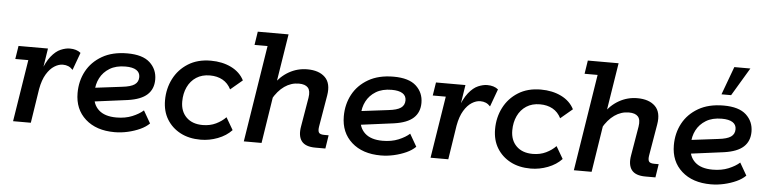

<svg xmlns="http://www.w3.org/2000/svg" viewBox="-41 -809 4042 1013"><g transform="rotate(5 1979.5 -302.5)"><path d="M47 0 99 -328H30L41 -398H197L175 -257L168 -266Q189 -325 213.5 -355.5Q238 -386 264 -397Q290 -408 312 -408Q348 -408 370 -390L336 -297Q325 -309 312 -314.5Q299 -320 283 -320Q261 -320 238 -305.5Q215 -291 196.5 -260.5Q178 -230 169 -181L141 0Z M585 11Q488 11 430.5 -40.5Q373 -92 373 -178Q373 -242 401 -294Q429 -346 483.5 -377.5Q538 -409 617 -409Q698 -409 736.5 -373.5Q775 -338 775 -284Q775 -234 742.5 -204Q710 -174 640 -164L426 -136V-209L604 -231Q650 -236 670 -250Q690 -264 690 -290Q690 -314 670.5 -326.5Q651 -339 613 -339Q563 -339 529.5 -318.5Q496 -298 479 -265Q462 -232 462 -193V-178Q462 -126 494 -96.5Q526 -67 588 -67Q635 -67 671.5 -82Q708 -97 730 -117L768 -51Q749 -32 719.5 -18.5Q690 -5 655 3Q620 11 585 11Z M1041 11Q979 11 933.5 -13Q888 -37 862 -79.5Q836 -122 836 -180Q836 -242 862.5 -294Q889 -346 939 -377.5Q989 -409 1059 -409Q1120 -409 1167 -386Q1214 -363 1236 -320L1173 -267Q1157 -299 1128.5 -315Q1100 -331 1061 -331Q1019 -331 989 -311.5Q959 -292 943 -258Q927 -224 927 -181Q927 -129 958.5 -98Q990 -67 1045 -67Q1084 -67 1115 -82Q1146 -97 1167 -119L1205 -54Q1176 -23 1131.5 -6Q1087 11 1041 11Z M1269 0 1350 -512H1281L1292 -583H1455L1411 -306L1394 -307Q1428 -357 1473 -382.5Q1518 -408 1570 -408Q1632 -408 1664.5 -376Q1697 -344 1686 -279L1658 -114Q1654 -91 1660 -81Q1666 -71 1689 -71H1712L1701 0H1648Q1595 0 1574.5 -27Q1554 -54 1563 -105L1589 -259Q1595 -296 1580.5 -312.5Q1566 -329 1532 -329Q1491 -329 1456 -304.5Q1421 -280 1394 -232L1408 -288L1363 0Z M1995 11Q1898 11 1840.5 -40.5Q1783 -92 1783 -178Q1783 -242 1811 -294Q1839 -346 1893.5 -377.5Q1948 -409 2027 -409Q2108 -409 2146.5 -373.5Q2185 -338 2185 -284Q2185 -234 2152.5 -204Q2120 -174 2050 -164L1836 -136V-209L2014 -231Q2060 -236 2080 -250Q2100 -264 2100 -290Q2100 -314 2080.5 -326.5Q2061 -339 2023 -339Q1973 -339 1939.5 -318.5Q1906 -298 1889 -265Q1872 -232 1872 -193V-178Q1872 -126 1904 -96.5Q1936 -67 1998 -67Q2045 -67 2081.5 -82Q2118 -97 2140 -117L2178 -51Q2159 -32 2129.5 -18.5Q2100 -5 2065 3Q2030 11 1995 11Z M2258 0 2310 -328H2241L2252 -398H2408L2386 -257L2379 -266Q2400 -325 2424.5 -355.5Q2449 -386 2475 -397Q2501 -408 2523 -408Q2559 -408 2581 -390L2547 -297Q2536 -309 2523 -314.5Q2510 -320 2494 -320Q2472 -320 2449 -305.5Q2426 -291 2407.5 -260.5Q2389 -230 2380 -181L2352 0Z M2789 11Q2727 11 2681.5 -13Q2636 -37 2610 -79.5Q2584 -122 2584 -180Q2584 -242 2610.5 -294Q2637 -346 2687 -377.5Q2737 -409 2807 -409Q2868 -409 2915 -386Q2962 -363 2984 -320L2921 -267Q2905 -299 2876.5 -315Q2848 -331 2809 -331Q2767 -331 2737 -311.5Q2707 -292 2691 -258Q2675 -224 2675 -181Q2675 -129 2706.5 -98Q2738 -67 2793 -67Q2832 -67 2863 -82Q2894 -97 2915 -119L2953 -54Q2924 -23 2879.5 -6Q2835 11 2789 11Z M3017 0 3098 -512H3029L3040 -583H3203L3159 -306L3142 -307Q3176 -357 3221 -382.5Q3266 -408 3318 -408Q3380 -408 3412.5 -376Q3445 -344 3434 -279L3406 -114Q3402 -91 3408 -81Q3414 -71 3437 -71H3460L3449 0H3396Q3343 0 3322.5 -27Q3302 -54 3311 -105L3337 -259Q3343 -296 3328.5 -312.5Q3314 -329 3280 -329Q3239 -329 3204 -304.5Q3169 -280 3142 -232L3156 -288L3111 0Z M3743 11Q3646 11 3588.5 -40.5Q3531 -92 3531 -178Q3531 -242 3559 -294Q3587 -346 3641.5 -377.5Q3696 -409 3775 -409Q3856 -409 3894.5 -373.5Q3933 -338 3933 -284Q3933 -234 3900.5 -204Q3868 -174 3798 -164L3584 -136V-209L3762 -231Q3808 -236 3828 -250Q3848 -264 3848 -290Q3848 -314 3828.5 -326.5Q3809 -339 3771 -339Q3721 -339 3687.5 -318.5Q3654 -298 3637 -265Q3620 -232 3620 -193V-178Q3620 -126 3652 -96.5Q3684 -67 3746 -67Q3793 -67 3829.5 -82Q3866 -97 3888 -117L3926 -51Q3907 -32 3877.5 -18.5Q3848 -5 3813 3Q3778 11 3743 11ZM3758 -467 3813 -616H3898L3809 -467Z"/></g></svg>

Font: Rokkitt Medium
Style: Italic
Weight: 500
Italic angle: -9°
Designer: Vernon Adams
Foundry: Vernon Adams
Version: Version 3.103